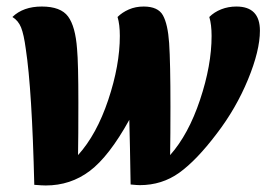

<svg xmlns="http://www.w3.org/2000/svg" viewBox="-20 -550 816 588"><path d="M59 -400Q53 -445 44.5 -466Q36 -487 18 -498Q51 -530 108 -530Q166 -530 188.5 -499.5Q211 -469 216 -400Q220 -357 220 -235Q220 -131 219 -75Q276 -138 311.5 -244Q347 -350 347 -440Q347 -475 340 -498Q354 -512 374.5 -521Q395 -530 420 -530Q464 -530 479 -503Q494 -476 498 -418Q502 -358 502 -224Q502 -136 501 -75Q557 -138 592.5 -244Q628 -350 628 -440Q628 -475 621 -498Q636 -513 657.5 -521.5Q679 -530 704 -530Q776 -530 776 -456Q776 -395 739.5 -306.5Q703 -218 644 -141Q582 -59 529 -21Q476 17 408 17Q400 17 380 15Q378 -113 376 -183Q314 -71 255 -26.5Q196 18 120 18Q109 18 85 16Q78 -275 59 -400Z"/></svg>

Font: Sansita
Style: Bold Italic
Weight: 700
Italic angle: -11°
Designer: Pablo Cosgaya
Foundry: Omnibus-Type
Version: Version 1.006